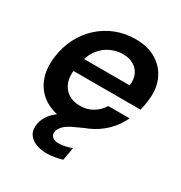

<svg xmlns="http://www.w3.org/2000/svg" viewBox="-167 -627 891 946"><g transform="rotate(30 279.0 -154.5)"><path d="M240 12Q168 12 117 -18.5Q66 -49 43 -104.5Q20 -160 30 -233Q38 -293 63.5 -343Q89 -393 129.5 -430Q170 -467 221.5 -487.5Q273 -508 333 -508Q404 -508 453 -477.5Q502 -447 524 -395Q546 -343 537 -278Q536 -265 533 -249.5Q530 -234 526 -219H113L127 -296H420Q425 -333 412.5 -359Q400 -385 375 -399Q350 -413 316 -413Q279 -413 244.5 -396.5Q210 -380 185.5 -346.5Q161 -313 152 -262L147 -233Q139 -188 151 -155Q163 -122 190.5 -104Q218 -86 257 -86Q298 -86 329.5 -105Q361 -124 380 -155H501Q479 -107 440.5 -69.5Q402 -32 351 -10Q300 12 240 12ZM233 199Q198 199 170 188Q142 177 128 154.5Q114 132 120 96Q125 69 142 45Q159 21 192.5 -1.5Q226 -24 281 -47L332 -67L349 -10L292 16Q253 33 235.5 50Q218 67 214 85Q211 105 223.5 116Q236 127 260 127Q275 127 294 123Q313 119 333 112L320 185Q300 191 277.5 195Q255 199 233 199Z"/></g></svg>

Font: DM Sans 36pt SemiBold
Style: Italic
Weight: 600
Italic angle: -10°
Designer: Colophon Foundry, Jonny Pinhorn
Foundry: Colophon Foundry
Version: Version 4.004;gftools[0.9.30]